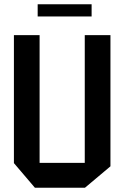

<svg xmlns="http://www.w3.org/2000/svg" viewBox="-20 -877 578 897"><path d="M376 0V-713H496V-100L377 0ZM143 0 45 -115V-116H376V0ZM45 -116V-713H165V-116ZM156 -800V-857H408V-800Z"/></svg>

Font: Foldit Medium
Style: Regular
Weight: 500
Version: Version 1.003